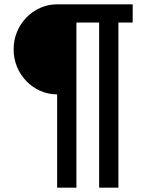

<svg xmlns="http://www.w3.org/2000/svg" viewBox="-20 -718 703 887"><path d="M244 -282Q202 -282 165.5 -298.5Q129 -315 101.5 -343.5Q74 -372 58.5 -409.5Q43 -447 43 -490Q43 -533 58.5 -570.5Q74 -608 101.5 -636.5Q129 -665 165.5 -681.5Q202 -698 244 -698H593V-614H527V149H438V-614H333V149H244Z"/></svg>

Font: IBM Plex Sans Arabic Medium
Style: Regular
Weight: 500
Designer: Mike Abbink, Paul van der Laan, Pieter van Rosmalen, Wael Morcos, Khajak Apelian
Foundry: Bold Monday
Version: Version 1.1